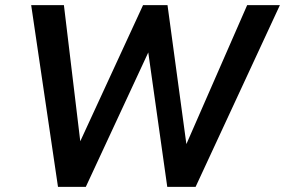

<svg xmlns="http://www.w3.org/2000/svg" viewBox="-20 -725 1106 745"><path d="M205 0 101 -705H228L296 -139H274L535 -705H630L707 -138H691L939 -705H1066L739 0H629L553 -538H563L313 0Z"/></svg>

Font: Nunito Sans 10pt SemiCondensed
Style: Bold Italic
Weight: 700
Width: 4
Italic angle: -9°
Designer: Vernon Adams
Foundry: Vernon Adams
Version: Version 3.101;gftools[0.9.27]